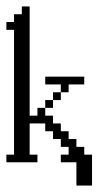

<svg xmlns="http://www.w3.org/2000/svg" viewBox="-20 -508 332 601"><path d="M121.6 -170.4V-194.8H146V-170.4ZM146 -194.8V-219.2H170.4V-194.8ZM170.4 -219.2V-243.7H121.6V-268.1H243.7V-243.7H194.8V-219.2ZM219.2 72.8V0H170.4V-23.9H194.8V-48.3H170.4V-72.8H146V-97.2H121.6V-121.6H72.8V-23.9H97.2V0H0V-23.9H23.9V-414.6H0V-439H23.9V-463.4H48.3V-487.8H72.8V-146H97.2V-170.4H121.6V-146H146V-121.6H170.4V-97.2H194.8V-72.8H219.2V-48.3H243.7V-23.9H268.1V72.8Z"/></svg>

Font: FS Mondwest Regular
Style: Regular
Weight: 400
Designer: NZWStudios2024
Foundry: https://fontstruct.com
Version: Version 1.0